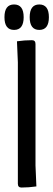

<svg xmlns="http://www.w3.org/2000/svg" viewBox="-43 -835 239 860"><path d="M37 -12V-556L33 -650Q67 -655 100 -655Q116 -655 116 -638V-94L120 0Q86 5 53 5Q37 5 37 -12ZM20 -701Q-23 -701 -23 -758Q-23 -815 20 -815Q63 -815 63 -758Q63 -701 20 -701ZM133 -701Q90 -701 90 -758Q90 -815 133 -815Q176 -815 176 -758Q176 -701 133 -701Z"/></svg>

Font: el_Medula One
Style: Regular
Weight: 400
Designer: Luciano Vergara
Foundry: Luciano Vergara
Version: Version 1.002 August 17, 2020